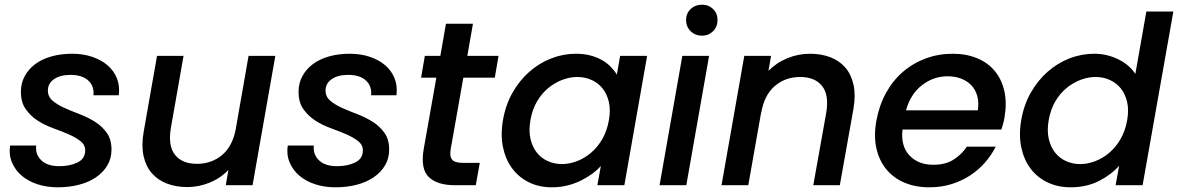

<svg xmlns="http://www.w3.org/2000/svg" viewBox="-20 -789 5019 818"><path d="M455 -152Q455 -114 437.5 -84.5Q420 -55 389.5 -34Q359 -13 317 -2Q275 9 226 9Q179 9 139.5 -4Q100 -17 72.5 -40.5Q45 -64 31 -97Q17 -130 23 -169H134Q130 -131 156 -106Q182 -81 233 -81Q278 -81 310.5 -97Q343 -113 343 -148Q343 -172 322.5 -188Q302 -204 272 -217Q242 -230 206 -243Q170 -256 140 -275.5Q110 -295 89.5 -324Q69 -353 69 -398Q69 -434 85 -464Q101 -494 129.5 -515.5Q158 -537 198.5 -548.5Q239 -560 287 -560Q334 -560 372.5 -547Q411 -534 438 -511Q465 -488 478 -455.5Q491 -423 486 -383H378Q382 -422 356 -446Q330 -470 280 -470Q237 -470 210.5 -452Q184 -434 184 -403Q184 -377 204 -360Q224 -343 254 -329.5Q284 -316 319.5 -302.5Q355 -289 385 -270Q415 -251 435 -223Q455 -195 455 -152Z M1056 0H942L953 -65Q920 -30 873.5 -11Q827 8 778 8Q730 8 691 -7Q652 -22 626.5 -51.5Q601 -81 591.5 -125Q582 -169 592 -227L649 -551H762L708 -244Q695 -168 725.5 -129.5Q756 -91 819 -91Q881 -91 925.5 -128Q970 -165 984 -237L1039 -551H1153Z M1638 -152Q1638 -114 1620.5 -84.5Q1603 -55 1572.5 -34Q1542 -13 1500 -2Q1458 9 1409 9Q1362 9 1322.5 -4Q1283 -17 1255.5 -40.5Q1228 -64 1214 -97Q1200 -130 1206 -169H1317Q1313 -131 1339 -106Q1365 -81 1416 -81Q1461 -81 1493.5 -97Q1526 -113 1526 -148Q1526 -172 1505.5 -188Q1485 -204 1455 -217Q1425 -230 1389 -243Q1353 -256 1323 -275.5Q1293 -295 1272.5 -324Q1252 -353 1252 -398Q1252 -434 1268 -464Q1284 -494 1312.5 -515.5Q1341 -537 1381.5 -548.5Q1422 -560 1470 -560Q1517 -560 1555.5 -547Q1594 -534 1621 -511Q1648 -488 1661 -455.5Q1674 -423 1669 -383H1561Q1565 -422 1539 -446Q1513 -470 1463 -470Q1420 -470 1393.5 -452Q1367 -434 1367 -403Q1367 -377 1387 -360Q1407 -343 1437 -329.5Q1467 -316 1502.5 -302.5Q1538 -289 1568 -270Q1598 -251 1618 -223Q1638 -195 1638 -152Z M1839 -458H1774L1790 -551H1856L1880 -688H1995L1971 -551H2104L2088 -458H1954L1900 -153Q1895 -122 1906.5 -108.5Q1918 -95 1954 -95H2024L2007 0H1917Q1843 0 1807 -34.5Q1771 -69 1785 -153Z M2123 -278Q2134 -342 2163.5 -394Q2193 -446 2235 -483Q2277 -520 2328 -540Q2379 -560 2433 -560Q2468 -560 2496 -552.5Q2524 -545 2545.5 -532.5Q2567 -520 2582.5 -504Q2598 -488 2608 -471L2622 -551H2737L2640 0H2525L2540 -82Q2524 -64 2502 -48Q2480 -32 2453.5 -19Q2427 -6 2396 1.5Q2365 9 2331 9Q2277 9 2234 -12Q2191 -33 2162.5 -71Q2134 -109 2123 -161.5Q2112 -214 2123 -278ZM2574 -276Q2582 -320 2574 -354.5Q2566 -389 2547 -412.5Q2528 -436 2500 -448.5Q2472 -461 2440 -461Q2408 -461 2376 -449Q2344 -437 2316 -414Q2288 -391 2268 -357Q2248 -323 2240 -278Q2232 -233 2240 -198Q2248 -163 2267 -139Q2286 -115 2314 -102.5Q2342 -90 2374 -90Q2406 -90 2438.5 -102.5Q2471 -115 2498.5 -138.5Q2526 -162 2546 -196.5Q2566 -231 2574 -276Z M2887 -551H3001L2904 0H2790ZM2971 -637Q2942 -637 2922.5 -656Q2903 -675 2903 -704Q2903 -732 2922.5 -750.5Q2942 -769 2971 -769Q2999 -769 3018 -750.5Q3037 -732 3037 -704Q3037 -675 3018 -656Q2999 -637 2971 -637Z M3500 -308Q3513 -384 3482.5 -422.5Q3452 -461 3389 -461Q3326 -461 3281 -422.5Q3236 -384 3223 -308V-311L3168 0H3054L3151 -551H3265L3254 -487Q3288 -522 3334.5 -541Q3381 -560 3431 -560Q3479 -560 3518 -545Q3557 -530 3582 -500.5Q3607 -471 3616.5 -427Q3626 -383 3616 -325L3558 0H3445Z M4017 -464Q3957 -464 3908 -426Q3859 -388 3840 -319H4146Q4151 -353 4143.5 -380Q4136 -407 4118.5 -425.5Q4101 -444 4075 -454Q4049 -464 4017 -464ZM4222 -164Q4204 -128 4176.5 -96.5Q4149 -65 4113 -41.5Q4077 -18 4033.5 -4.5Q3990 9 3939 9Q3880 9 3833 -11Q3786 -31 3755.5 -68.5Q3725 -106 3713.5 -158.5Q3702 -211 3714 -276Q3726 -341 3755 -393.5Q3784 -446 3827 -483Q3870 -520 3924 -540Q3978 -560 4039 -560Q4098 -560 4144 -540.5Q4190 -521 4219 -485.5Q4248 -450 4259 -400.5Q4270 -351 4260 -291Q4258 -278 4254.5 -264.5Q4251 -251 4246 -237H3825Q3817 -167 3854.5 -127Q3892 -87 3956 -87Q4009 -87 4043.5 -109.5Q4078 -132 4099 -164Z M4331 -278Q4342 -342 4371.5 -394Q4401 -446 4443 -483Q4485 -520 4536 -540Q4587 -560 4642 -560Q4696 -560 4744 -536.5Q4792 -513 4817 -474L4864 -740H4979L4848 0H4733L4748 -83Q4715 -45 4662 -18Q4609 9 4541 9Q4487 9 4443 -12Q4399 -33 4370.5 -71Q4342 -109 4331 -161.5Q4320 -214 4331 -278ZM4782 -276Q4790 -320 4782 -354.5Q4774 -389 4755 -412.5Q4736 -436 4708 -448.5Q4680 -461 4648 -461Q4616 -461 4584 -449Q4552 -437 4524 -414Q4496 -391 4476 -357Q4456 -323 4448 -278Q4440 -233 4448 -198Q4456 -163 4475 -139Q4494 -115 4522 -102.5Q4550 -90 4582 -90Q4614 -90 4646.5 -102.5Q4679 -115 4706.5 -138.5Q4734 -162 4754 -196.5Q4774 -231 4782 -276Z"/></svg>

Font: SVN-Poppins Medium
Style: Italic
Weight: 500
Italic angle: -10°
Designer: Ninad Kale (Devanagari), Jonny Pinhorn (Latin)
Foundry: Indian Type Foundry
Version: Version 3.002 2017; ttfautohint (v1.8.3)